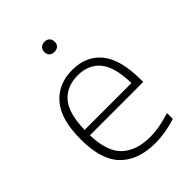

<svg xmlns="http://www.w3.org/2000/svg" viewBox="-218 -854 967 967"><g transform="rotate(-45 266.0 -370.0)"><path d="M309.5 9Q189 9 123 -57.2Q57 -123.5 57 -270.5Q57 -413 115.8 -480.8Q174.5 -548.5 274 -548.5Q373.5 -548.5 428.8 -480.5Q484 -412.5 484 -270V-252.5H104.5Q107.5 -133.5 161.5 -82.5Q215.5 -31.5 313.5 -31.5Q347 -31.5 382.5 -38Q418 -44.5 458 -57V-15.5Q381 9 309.5 9ZM274 -509.5Q196.5 -509.5 151.8 -458.8Q107 -408 104.5 -290.5H438.5Q436 -407.5 393.5 -458.5Q351 -509.5 274 -509.5ZM275.5 -675.5Q258.5 -675.5 248.5 -685Q238.5 -694.5 238.5 -711Q238.5 -727.5 248.5 -737.5Q258.5 -747.5 275.5 -747.5Q292.5 -747.5 302.5 -737.5Q312.5 -727.5 312.5 -711Q312.5 -694.5 302.5 -685Q292.5 -675.5 275.5 -675.5Z"/></g></svg>

Font: Encode Sans SmExp XLt
Style: Regular
Weight: 200
Width: 6
Designer: Multiple Designers
Foundry: Impallari Type
Version: Version 3.002; ttfautohint (v1.8.3) -l 8 -r 50 -G 200 -x 14 